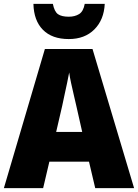

<svg xmlns="http://www.w3.org/2000/svg" viewBox="-20 -1034 710 988"><path d="M470 -66 438 -202H234L202 -66H0L211 -782H456L670 -66ZM373 -488Q368 -510 360.5 -542Q353 -574 346 -606Q339 -638 336 -661Q332 -639 325.5 -608Q319 -577 312 -545.5Q305 -514 300 -489L269 -355H403ZM519 -1014Q515 -932 465.5 -882.5Q416 -833 334 -833Q248 -833 201 -880.5Q154 -928 152 -1014H252Q260 -974 278.5 -961Q297 -948 334 -948Q365 -948 387 -961.5Q409 -975 416 -1014Z"/></svg>

Font: Noto Sans Malayalam UI SemiCondensed Black
Style: Regular
Weight: 900
Width: 4
Designer: Jelle Bosma - Monotype Design Team
Foundry: Monotype Imaging Inc.
Version: Version 2.104; ttfautohint (v1.8.4.7-5d5b)